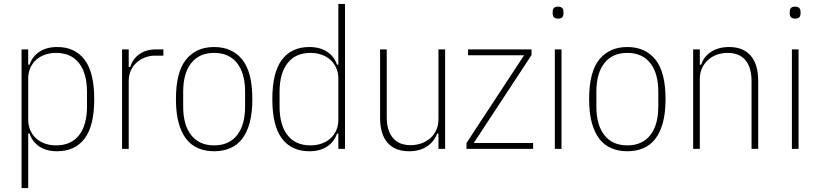

<svg xmlns="http://www.w3.org/2000/svg" viewBox="-20 -760 4186 980"><path d="M90 -508H124V-430H131Q145 -472 181.5 -496Q218 -520 272 -520Q363 -520 412 -455Q461 -390 461 -254Q461 -118 412 -53Q363 12 271 12Q217 12 181 -12Q145 -36 131 -78H124V200H90ZM266 -18Q343 -18 383.5 -70Q424 -122 424 -216V-292Q424 -385 383.5 -437.5Q343 -490 266 -490Q236 -490 210 -481Q184 -472 165 -455Q146 -438 135 -414Q124 -390 124 -359V-150Q124 -119 135 -94.5Q146 -70 165 -53Q184 -36 210 -27Q236 -18 266 -18Z M603 0V-508H637V-418H644Q658 -460 692 -484Q726 -508 778 -508H814V-476H772Q744 -476 719.5 -466.5Q695 -457 676.5 -440Q658 -423 647.5 -399.5Q637 -376 637 -347V0Z M1073 12Q1028 12 991.5 -3.5Q955 -19 930 -51.5Q905 -84 891.5 -134Q878 -184 878 -254Q878 -393 930 -456.5Q982 -520 1073 -520Q1164 -520 1216 -456.5Q1268 -393 1268 -254Q1268 -184 1254.5 -134Q1241 -84 1216 -51.5Q1191 -19 1154.5 -3.5Q1118 12 1073 12ZM1073 -18Q1149 -18 1190 -70Q1231 -122 1231 -216V-292Q1231 -386 1190 -438Q1149 -490 1073 -490Q997 -490 956 -438Q915 -386 915 -292V-216Q915 -122 956 -70Q997 -18 1073 -18Z M1707 -78H1700Q1686 -36 1649.5 -12Q1613 12 1559 12Q1468 12 1419 -53Q1370 -118 1370 -254Q1370 -390 1419 -455Q1468 -520 1559 -520Q1613 -520 1649.5 -496Q1686 -472 1700 -430H1707V-740H1741V0H1707ZM1565 -18Q1595 -18 1621 -27Q1647 -36 1666 -53Q1685 -70 1696 -94Q1707 -118 1707 -149V-358Q1707 -389 1696 -413.5Q1685 -438 1666 -455Q1647 -472 1621 -481Q1595 -490 1565 -490Q1488 -490 1447.5 -437.5Q1407 -385 1407 -292V-216Q1407 -122 1447.5 -70Q1488 -18 1565 -18Z M2218 -78H2211Q2197 -38 2160 -13Q2123 12 2068 12Q1996 12 1958 -31.5Q1920 -75 1920 -160V-508H1954V-161Q1954 -94 1985 -56.5Q2016 -19 2076 -19Q2104 -19 2130 -28Q2156 -37 2175.5 -54Q2195 -71 2206.5 -95.5Q2218 -120 2218 -151V-508H2252V0H2218Z M2361 0V-30L2655 -478H2369V-508H2693V-479L2398 -30H2701V0Z M2829 -665Q2814 -665 2807.5 -672Q2801 -679 2801 -690V-701Q2801 -712 2807 -719Q2813 -726 2828 -726Q2843 -726 2849.5 -719Q2856 -712 2856 -701V-690Q2856 -679 2850 -672Q2844 -665 2829 -665ZM2812 -508H2846V0H2812Z M3182 12Q3137 12 3100.5 -3.5Q3064 -19 3039 -51.5Q3014 -84 3000.5 -134Q2987 -184 2987 -254Q2987 -393 3039 -456.5Q3091 -520 3182 -520Q3273 -520 3325 -456.5Q3377 -393 3377 -254Q3377 -184 3363.5 -134Q3350 -84 3325 -51.5Q3300 -19 3263.5 -3.5Q3227 12 3182 12ZM3182 -18Q3258 -18 3299 -70Q3340 -122 3340 -216V-292Q3340 -386 3299 -438Q3258 -490 3182 -490Q3106 -490 3065 -438Q3024 -386 3024 -292V-216Q3024 -122 3065 -70Q3106 -18 3182 -18Z M3518 0V-508H3552V-430H3559Q3572 -471 3609.5 -495.5Q3647 -520 3702 -520Q3773 -520 3811.5 -476Q3850 -432 3850 -348V0H3816V-347Q3816 -415 3785 -452.5Q3754 -490 3694 -490Q3665 -490 3639.5 -481Q3614 -472 3594.5 -454.5Q3575 -437 3563.5 -412.5Q3552 -388 3552 -357V0Z M4039 -665Q4024 -665 4017.5 -672Q4011 -679 4011 -690V-701Q4011 -712 4017 -719Q4023 -726 4038 -726Q4053 -726 4059.5 -719Q4066 -712 4066 -701V-690Q4066 -679 4060 -672Q4054 -665 4039 -665ZM4022 -508H4056V0H4022Z"/></svg>

Font: IBM Plex Sans Condensed ExtraLight
Style: Regular
Weight: 200
Width: 3
Designer: Mike Abbink, Paul van der Laan, Pieter van Rosmalen
Foundry: Bold Monday
Version: Version 1.3